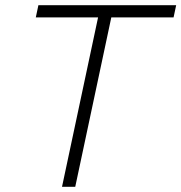

<svg xmlns="http://www.w3.org/2000/svg" viewBox="-20 -720 699 740"><path d="M219 0 358 -653H118L128 -700H659L649 -653H409L270 0Z"/></svg>

Font: Red Hat Text
Style: Italic
Weight: 300
Italic angle: -12°
Designer: Pentagram, MCKL
Foundry: Pentagram, MCKL
Version: Version 1.023